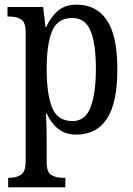

<svg xmlns="http://www.w3.org/2000/svg" viewBox="-20 -566 569 823"><path d="M15 237V196H22Q49 196 69.5 183.5Q90 171 90 124V-427Q90 -471 70.5 -483Q51 -495 23 -495H12V-536H165L175 -450H178Q197 -493 228 -519.5Q259 -546 309 -546Q393 -546 438 -479.5Q483 -413 483 -269Q483 -124 438 -56.5Q393 11 307 11Q260 11 229 -14Q198 -39 180 -80H177Q180 -28 180 34V129Q180 173 200.5 184.5Q221 196 247 196H260V237ZM291 -47Q345 -47 368 -105.5Q391 -164 391 -272Q391 -379 368 -434Q345 -489 290 -489Q226 -489 203 -432Q180 -375 180 -271Q180 -164 203 -105.5Q226 -47 291 -47Z"/></svg>

Font: Noto Serif Tamil Condensed
Style: Regular
Weight: 400
Width: 3
Designer: Indian Type Foundry, Tom Grace, and the Monotype Design Team
Foundry: Monotype Imaging Inc.
Version: Version 2.004; ttfautohint (v1.8.4.7-5d5b)